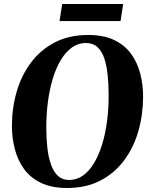

<svg xmlns="http://www.w3.org/2000/svg" viewBox="-20 -927 743 958"><path d="M314.5 11Q237 11 184 -14.8Q131 -40.5 99.5 -84.5Q68 -128.5 53.8 -184Q39.5 -239.5 39.5 -298.5Q39.5 -387.5 63 -468.8Q86.5 -550 134 -614Q181.5 -678 253 -715.2Q324.5 -752.5 420 -752.5Q497.5 -752.5 550.2 -727Q603 -701.5 634.5 -657.8Q666 -614 680 -559Q694 -504 694 -445.5Q694 -356.5 670.8 -274.2Q647.5 -192 600 -127.8Q552.5 -63.5 481.2 -26.2Q410 11 314.5 11ZM324.5 -29Q363 -29 394.2 -51.2Q425.5 -73.5 449.5 -113.8Q473.5 -154 489.8 -207.2Q506 -260.5 514.2 -323.2Q522.5 -386 522 -453Q522 -506 517.2 -552.8Q512.5 -599.5 500.5 -635.5Q488.5 -671.5 466.2 -692Q444 -712.5 408.5 -712.5Q370 -712.5 338.8 -690Q307.5 -667.5 283.5 -627.8Q259.5 -588 243.5 -535Q227.5 -482 219.2 -420Q211 -358 211 -292Q211 -238 216.2 -190.5Q221.5 -143 234.2 -106.5Q247 -70 269 -49.5Q291 -29 324.5 -29ZM290.5 -907H594.5L581.5 -822H277Z"/></svg>

Font: Merriweather 96pt ExtraBold
Style: Italic
Weight: 800
Italic angle: -7.8°
Version: Version 2.101